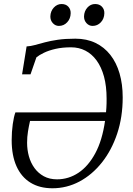

<svg xmlns="http://www.w3.org/2000/svg" viewBox="-20 -948 676 978"><path d="M92.5 -569.5 115.5 -711.5Q136 -712.5 158.5 -718.8Q181 -725 209 -732.5Q237 -740 274.8 -745.5Q312.5 -751 364 -751Q421.5 -751 466.2 -729.5Q511 -708 542 -668.5Q573 -629 589 -574Q605 -519 605 -452Q605 -351.5 576.8 -267Q548.5 -182.5 498.8 -120Q449 -57.5 384.5 -23.2Q320 11 247 11Q181.5 11 135 -17.8Q88.5 -46.5 64 -101.2Q39.5 -156 39.5 -234Q39.5 -277 45 -315.8Q50.5 -354.5 58.5 -375.5L520 -376Q521 -387 521.8 -398.2Q522.5 -409.5 522.8 -421.2Q523 -433 523 -445Q523 -509 509.8 -557.8Q496.5 -606.5 472.2 -639.8Q448 -673 415 -690Q382 -707 342 -707Q297.5 -707 262.8 -699Q228 -691 203.8 -679.2Q179.5 -667.5 165.5 -656L135.5 -569.5ZM515 -332H133Q127 -306 122.5 -278.2Q118 -250.5 118 -221Q118 -185 127.2 -151.8Q136.5 -118.5 155.5 -92.2Q174.5 -66 203.2 -50.2Q232 -34.5 270.5 -34.5Q329.5 -34.5 379.8 -68Q430 -101.5 465.5 -167.5Q501 -233.5 515 -332ZM280 -816Q262 -816 249 -830.2Q236 -844.5 236.5 -865Q237.5 -891.5 254.2 -909.5Q271 -927.5 293.5 -927.5Q315.5 -927.5 328 -914Q340.5 -900.5 340 -880.5Q339.5 -853 322.2 -834.5Q305 -816 280 -816ZM451.5 -816Q433.5 -816 420.5 -830.2Q407.5 -844.5 408 -865Q409 -891.5 425.2 -909.5Q441.5 -927.5 464.5 -927.5Q486.5 -927.5 499.2 -914Q512 -900.5 511.5 -880.5Q511 -853 493.8 -834.5Q476.5 -816 451.5 -816Z"/></svg>

Font: Merriweather 20pt Light
Style: Italic
Weight: 300
Italic angle: -7.8°
Version: Version 2.101